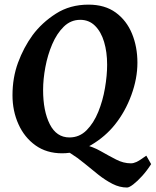

<svg xmlns="http://www.w3.org/2000/svg" viewBox="-20 -650 676 833"><path d="M576.2 -377.9Q576.2 -309.1 549.8 -237.3Q523.4 -165.5 479 -109.9Q437.5 -57.6 376.2 -21.2Q314.9 15.1 249.5 15.1Q182.1 15.1 134 -19.3Q85.9 -53.7 60.1 -111.1Q34.2 -168.5 34.2 -236.8Q34.2 -313 58.3 -378.4Q82.5 -443.8 121.1 -497.1Q161.6 -551.8 222.7 -590.8Q283.7 -629.9 363.8 -629.9Q435.1 -629.9 482.2 -595.5Q529.3 -561 552.7 -503.9Q576.2 -446.8 576.2 -377.9ZM635.7 62Q617.7 90.3 596.9 113.3Q576.2 136.2 558.3 149.9Q540.5 163.6 531.2 163.6Q499 163.6 468 147.7Q437 131.8 406.7 107.9Q376.5 84 346.2 58.8Q315.9 33.7 285.2 14.6Q254.4 -4.4 222.2 -9.8Q222.2 -9.8 237.8 -12.5Q253.4 -15.1 274.9 -18.3Q296.4 -21.5 314.9 -23.4Q333.5 -25.4 339.4 -23.9Q382.3 -14.2 417.2 5.9Q452.1 25.9 483.9 42.2Q515.6 58.6 547.9 58.6Q559.1 58.6 572 52.7Q585 46.9 614.7 25.4ZM444.8 -369.1Q444.8 -424.3 431.6 -468.3Q418.5 -512.2 392.3 -538.1Q366.2 -564 328.1 -564Q287.1 -564 256.8 -534.4Q226.6 -504.9 206.5 -458Q186.5 -411.1 176.8 -358.6Q167 -306.2 167 -259.8Q167 -168.5 196 -111.1Q225.1 -53.7 281.2 -53.7Q324.7 -53.7 355.7 -85Q386.7 -116.2 406.5 -165Q426.3 -213.9 435.5 -268.3Q444.8 -322.8 444.8 -369.1Z"/></svg>

Font: Gentium Book Plus
Style: Bold Italic
Weight: 700
Italic angle: -8°
Designer: Victor Gaultney, Annie Olsen, Iska Routamaa, Becca Hirsbrunner
Foundry: SIL International
Version: Version 6.101